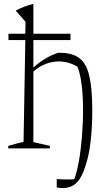

<svg xmlns="http://www.w3.org/2000/svg" viewBox="-20 -756 564 978"><path d="M22 0V-13Q60 -24 74 -27.5Q88 -31 100 -33L109 -552H23V-584H109L110 -645L60 -702Q108 -727 150 -736V-584H339V-552H150V-412Q179 -438 209.5 -456.5Q240 -475 276 -487Q282 -487 285 -487Q348 -487 384 -460Q420 -433 435 -369Q450 -305 450 -194Q450 -107 441.5 -34.5Q433 38 415 90Q398 147 370.5 174.5Q343 202 299 202Q290 202 283 201Q276 200 269 199V156Q281 157 294 157.5Q307 158 321 158Q330 158 339.5 158Q349 158 358 157Q370 128 380.5 72Q391 16 397 -54.5Q403 -125 403 -197Q403 -270 395.5 -327Q388 -384 374 -417Q328 -443 280 -443Q210 -443 150 -392V-32L234 -13V0Z"/></svg>

Font: Piazzolla ExtraLight
Style: Regular
Weight: 200
Designer: Juan Pablo del Peral
Foundry: Huerta Tipografica
Version: Version 1.330